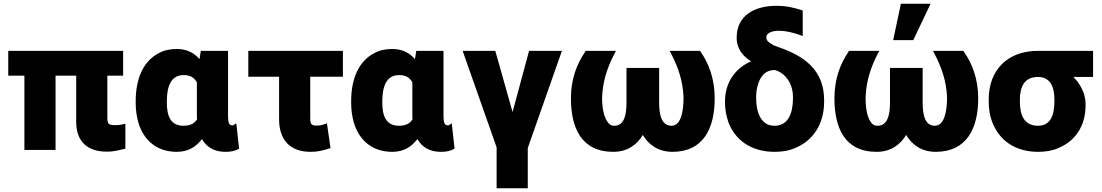

<svg xmlns="http://www.w3.org/2000/svg" viewBox="-20 -799 5873 1023"><path d="M24 -396H110V0H276V-396H386V-150C386 -48 442 9 550 9C590 9 617 0 648 -7V-140L632 -136C623 -134 608 -132 594 -132C559 -132 552 -139 552 -171V-396H636V-528H24Z M703 -250C703 -213 708 -179 717 -147C742 -60 808 10 922 10C986 10 1026 -19 1056 -58C1079 -17 1120 10 1180 10C1210 10 1232 6 1254 -7L1239 -142L1222 -131H1218C1200 -131 1195 -147 1195 -180V-528H1050L1043 -484C1016 -515 978 -538 923 -538C888 -538 856 -532 828 -517C743 -474 703 -379 703 -260ZM869 -251V-260C869 -335 889 -399 958 -399C996 -399 1014 -385 1029 -361V-179C1029 -173 1030 -168 1030 -163C1016 -142 996 -129 957 -129C890 -129 869 -180 869 -251Z M1303 -390H1467V-164C1467 -56 1523 10 1635 10C1675 10 1703 2 1731 -7L1741 -10L1722 -142L1708 -137C1691 -131 1685 -130 1664 -130C1639 -130 1633 -139 1633 -169V-390H1807V-528H1303Z M1851 -250C1851 -213 1856 -179 1865 -147C1890 -60 1956 10 2070 10C2134 10 2174 -19 2204 -58C2227 -17 2268 10 2328 10C2358 10 2380 6 2402 -7L2387 -142L2370 -131H2366C2348 -131 2343 -147 2343 -180V-528H2198L2191 -484C2164 -515 2126 -538 2071 -538C2036 -538 2004 -532 1976 -517C1891 -474 1851 -379 1851 -260ZM2017 -251V-260C2017 -335 2037 -399 2106 -399C2144 -399 2162 -385 2177 -361V-179C2177 -173 2178 -168 2178 -163C2164 -142 2144 -129 2105 -129C2038 -129 2017 -180 2017 -251Z M2445 -528 2626 -14V204H2792V-10L2974 -528H2799L2711 -202L2619 -528Z M3022 -275C3022 -120 3076 10 3248 10C3323 10 3374 -28 3405 -80C3436 -28 3487 10 3563 10C3729 10 3788 -117 3788 -275C3788 -378 3757 -461 3713 -523L3710 -528H3548L3557 -511C3592 -443 3619 -369 3622 -279C3622 -210 3610 -129 3558 -129C3507 -129 3492 -182 3492 -252V-437H3318V-252C3318 -182 3304 -129 3253 -129C3240 -129 3234 -132 3226 -139C3199 -165 3188 -219 3188 -279C3191 -369 3218 -443 3253 -511L3262 -528H3100L3097 -522C3054 -458 3022 -380 3022 -275Z M3843 -251C3843 -214 3850 -180 3861 -148C3896 -55 3979 10 4108 10C4148 10 4185 4 4218 -11C4310 -49 4371 -135 4371 -257V-267C4371 -426 4263 -501 4133 -546C4116 -552 4102 -557 4094 -562V-563C4076 -573 4063 -582 4063 -600C4063 -622 4090 -635 4130 -635C4172 -635 4208 -624 4241 -613L4257 -607V-743C4215 -757 4174 -768 4117 -768C4002 -768 3905 -718 3905 -598C3905 -538 3940 -498 3982 -472C3905 -440 3843 -366 3843 -260ZM4009 -274V-284C4009 -304 4011 -322 4016 -339C4028 -387 4053 -425 4107 -426C4121 -423 4133 -417 4146 -408C4179 -384 4205 -340 4205 -284V-274C4205 -194 4178 -129 4108 -129C4091 -129 4076 -132 4064 -139C4028 -160 4009 -209 4009 -274Z M4426 -275C4426 -120 4479 10 4651 10C4726 10 4777 -28 4808 -80C4839 -28 4890 10 4966 10C5132 10 5192 -117 5192 -275C5192 -378 5160 -461 5116 -523L5113 -528H4951L4960 -511C4995 -443 5023 -369 5026 -279C5026 -210 5013 -129 4961 -129C4910 -129 4896 -182 4896 -252V-437H4722V-252C4722 -182 4707 -129 4656 -129C4643 -129 4635 -132 4628 -139C4601 -165 4592 -218 4592 -279C4595 -369 4621 -443 4656 -511L4665 -528H4503L4500 -522C4457 -458 4426 -380 4426 -275ZM4739 -585H4846L4938 -779H4780Z M5248 -259C5248 -221 5253 -186 5265 -153C5299 -59 5381 10 5511 10C5551 10 5587 4 5619 -10C5706 -46 5764 -124 5764 -237V-246C5764 -263 5761 -279 5757 -294C5745 -332 5725 -363 5699 -389H5804V-528H5510C5348 -528 5248 -426 5248 -269ZM5414 -259V-268C5414 -339 5440 -389 5510 -389C5576 -389 5598 -337 5598 -268V-259C5598 -187 5578 -129 5511 -129C5438 -129 5414 -183 5414 -259Z"/></svg>

Font: Asimov Pro
Style: Ult
Weight: 900
Designer: Google
Version: Version 2.000980; 2014